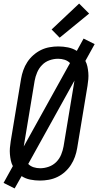

<svg xmlns="http://www.w3.org/2000/svg" viewBox="-33 -1003 550 1075"><path d="M49 52 -13 21 39 -73Q31 -88 27.5 -105Q24 -122 22.5 -139.5Q21 -157 22.5 -175Q24 -193 27 -212L85 -562Q89 -586 97.5 -610Q106 -634 120 -655.5Q134 -677 154 -694.5Q174 -712 196.5 -723Q219 -734 244 -738.5Q269 -743 293 -743Q321 -743 348 -737.5Q375 -732 397 -718L435 -787L497 -756L445 -662Q453 -647 456.5 -630Q460 -613 461.5 -595.5Q463 -578 461.5 -560Q460 -542 457 -523L399 -173Q395 -149 386.5 -125Q378 -101 364 -79.5Q350 -58 330.5 -40.5Q311 -23 288 -12Q265 -1 240 3.5Q215 8 191 8Q163 8 136 2.5Q109 -3 88 -17ZM100 -183 359 -650Q346 -663 328.5 -668.5Q311 -674 292 -674Q268 -674 244 -665.5Q220 -657 202.5 -639Q185 -621 175 -597.5Q165 -574 161 -551ZM192 -61Q216 -61 240 -69.5Q264 -78 282 -96Q300 -114 309.5 -137.5Q319 -161 323 -184L384 -552L125 -85Q138 -72 155.5 -66.5Q173 -61 192 -61ZM301 -792 256 -838 410 -983 466 -927Z"/></svg>

Font: Iosevka QP
Style: Italic
Weight: 400
Italic angle: -9°
Designer: Belleve Invis
Foundry: Belleve Invis
Version: Version 20.0.0; ttfautohint (v1.8.4)